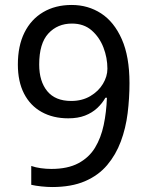

<svg xmlns="http://www.w3.org/2000/svg" viewBox="-20 -744 591 774"><path d="M190 10Q171 10 147 7.5Q123 5 106 1V-75Q123 -69 144.5 -66Q166 -63 187 -63Q253 -63 296 -86Q339 -109 363 -148.5Q387 -188 398 -240Q409 -292 411 -350H405Q392 -327 371.5 -308Q351 -289 322.5 -278Q294 -267 255 -267Q194 -267 148 -292.5Q102 -318 77 -366.5Q52 -415 52 -484Q52 -559 78.5 -612.5Q105 -666 154 -695Q203 -724 269 -724Q335 -724 387.5 -690Q440 -656 471 -586Q502 -516 502 -409Q502 -348 494.5 -287.5Q487 -227 467 -173.5Q447 -120 412 -78.5Q377 -37 322.5 -13.5Q268 10 190 10ZM267 -337Q311 -337 344 -356.5Q377 -376 395 -406Q413 -436 413 -467Q413 -511 397 -552.5Q381 -594 349.5 -621.5Q318 -649 270 -649Q212 -649 175 -609Q138 -569 138 -484Q138 -416 170.5 -376.5Q203 -337 267 -337Z"/></svg>

Font: korean15
Style: Book
Weight: 400
Designer: Jelle Bosma - Monotype Design Team
Foundry: Monotype Imaging Inc.
Version: Version 2.003